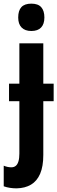

<svg xmlns="http://www.w3.org/2000/svg" viewBox="-48 -782 312 1042"><path d="M42 240.2Q23.9 240.2 6.3 237.5Q-11.2 234.9 -27.8 229V117.2Q-17.6 121.6 -7.1 123.8Q3.4 126 13.2 126Q28.3 126 37.8 117.9Q47.4 109.9 52.2 93.3Q57.1 76.7 57.1 51.8V-232.9H1V-328.1H57.1V-546.9H187V-328.1H243.2V-232.9H187V59.1Q187 121.1 169.9 160.9Q152.8 200.7 120.4 220Q87.9 239.3 42 240.2ZM50.8 -687Q50.8 -724.6 68.1 -743.4Q85.4 -762.2 122.1 -762.2Q158.7 -762.2 175.8 -742.9Q192.9 -723.6 192.9 -687Q192.9 -651.4 175 -632.6Q157.2 -613.8 122.1 -613.8Q87.9 -613.8 69.3 -632.6Q50.8 -651.4 50.8 -687Z"/></svg>

Font: Open Sans Condensed
Style: Regular
Weight: 400
Width: 3
Designer: Monotype Design Team
Foundry: Monotype Imaging Inc.
Version: Version 3.000